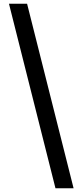

<svg xmlns="http://www.w3.org/2000/svg" viewBox="-20 -826 428 1028"><path d="M277 182H374L125 -806H28Z"/></svg>

Font: Source Han Sans JP
Style: Bold
Weight: 700
Designer: Ryoko NISHIZUKA 西塚涼子 (kana, bopomofo & ideographs); Paul D. Hunt (Latin, Greek & Cyrillic); Sandoll Communications 산돌커뮤니
Foundry: Adobe
Version: Version 2.002;hotconv 1.0.116;makeotfexe 2.5.65601